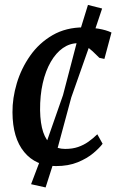

<svg xmlns="http://www.w3.org/2000/svg" viewBox="-20 -682 501 800"><path d="M213 10Q129 10 80.8 -48.5Q32.5 -107 32 -214Q31.5 -273 50 -335Q68.5 -397 105.8 -450Q143 -503 199 -535.5Q255 -568 329.5 -568Q357.5 -568 390 -562.5Q422.5 -557 444.5 -546.5L415 -436.5L394 -441Q381.5 -454 366 -468.2Q350.5 -482.5 334.5 -492.2Q318.5 -502 305 -502Q271 -502 242 -481.8Q213 -461.5 191.5 -424.2Q170 -387 158.2 -335.8Q146.5 -284.5 147 -222.5Q148 -167 160 -131.5Q172 -96 195 -78.8Q218 -61.5 251.5 -61.5Q282 -61.5 305.2 -69.5Q328.5 -77.5 348 -91.2Q367.5 -105 385.5 -122.5L407.5 -83Q395 -66 369 -44Q343 -22 304 -6Q265 10 213 10ZM170 99 109.5 85.5 152.5 -28 242.5 -285.5 309 -540 346.5 -661.5 405.5 -646.5 367 -531.5 277 -276 207 -16.5Z"/></svg>

Font: Merriweather Medium
Style: Italic
Weight: 500
Italic angle: -7.8°
Version: Version 2.101